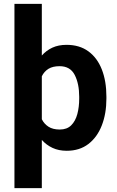

<svg xmlns="http://www.w3.org/2000/svg" viewBox="-20 -770 606 993"><path d="M530.3 -270V-259.8Q530.3 -182.6 506.6 -121.6Q482.9 -60.5 437.3 -25.4Q391.6 9.8 325.2 9.8Q283.7 9.8 251.7 -5.1Q219.7 -20 196.3 -46.4V203.1H54.7V-750H196.3V-482.9Q219.7 -509.3 251.2 -523.7Q282.7 -538.1 324.2 -538.1Q391.1 -538.1 437 -504.6Q482.9 -471.2 506.6 -410.9Q530.3 -350.6 530.3 -270ZM389.6 -259.8V-270Q389.6 -336.9 366.5 -382.3Q343.3 -427.7 288.1 -427.7Q252.9 -427.7 230.7 -414.1Q208.5 -400.4 196.3 -375.5V-153.3Q208.5 -128.9 231 -114.5Q253.4 -100.1 289.1 -100.1Q326.2 -100.1 348.1 -121.8Q370.1 -143.6 379.9 -179.9Q389.6 -216.3 389.6 -259.8Z"/></svg>

Font: Vazirmatn RD
Style: Bold
Weight: 700
Designer: Saber Rastikerdar
Foundry: Saber Rastikerdar
Version: Version 32.102